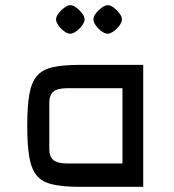

<svg xmlns="http://www.w3.org/2000/svg" viewBox="-20 -720 672 740"><path d="M532 -470V0H288Q224 0 183.5 -9Q143 -18 122 -43Q101 -68 93 -114Q85 -160 85 -235Q85 -310 93 -356Q101 -402 122 -427Q143 -452 183.5 -461Q224 -470 288 -470ZM452 -380H239Q202 -380 186 -367Q170 -354 170 -324V-146Q170 -116 186 -103Q202 -90 239 -90H452ZM251 -590Q241 -590 228 -599Q215 -608 205.5 -621.5Q196 -635 196 -645Q196 -656 205.5 -668.5Q215 -681 228 -690.5Q241 -700 251 -700Q262 -700 274.5 -690.5Q287 -681 296.5 -668.5Q306 -656 306 -645Q306 -635 296.5 -622Q287 -609 274 -599.5Q261 -590 251 -590ZM395 -590Q385 -590 372 -599Q359 -608 349.5 -621.5Q340 -635 340 -645Q340 -656 349.5 -668.5Q359 -681 372 -690.5Q385 -700 395 -700Q406 -700 418.5 -690.5Q431 -681 440.5 -668.5Q450 -656 450 -645Q450 -635 440.5 -622Q431 -609 418 -599.5Q405 -590 395 -590Z"/></svg>

Font: Changa
Style: Regular
Weight: 400
Designer: Eduardo Rodriguez Tunni
Foundry: Eduardo Rodriguez Tunni
Version: Version 3.003